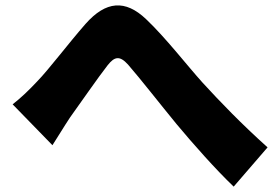

<svg xmlns="http://www.w3.org/2000/svg" viewBox="-20 -699 1040 714"><path d="M27 -311 175 -159C194 -188 217 -227 241 -263C280 -317 344 -410 380 -456C406 -489 425 -493 456 -459C503 -405 577 -310 637 -237C698 -164 780 -71 849 -5L975 -151C877 -239 799 -320 733 -392C677 -454 596 -559 523 -628C446 -701 374 -696 298 -610C234 -537 161 -440 118 -396C86 -362 60 -337 27 -311Z"/></svg>

Font: Noto Sans TC Black
Style: Regular
Weight: 900
Designer: Ryoko NISHIZUKA 西塚涼子 (kana, bopomofo & ideographs); Paul D. Hunt (Latin, Greek & Cyrillic); Sandoll Communications 산돌커뮤니
Foundry: Adobe
Version: Version 2.004;hotconv 1.0.118;makeotfexe 2.5.65603